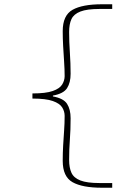

<svg xmlns="http://www.w3.org/2000/svg" viewBox="-20 -728 640 900"><path d="M458 152Q366 152 320 126Q274 100 274 26Q274 -11 276 -46Q278 -81 280.5 -115.5Q283 -150 283 -185Q283 -206 271.5 -224.5Q260 -243 227.5 -254.5Q195 -266 132 -266V-290Q195 -290 227.5 -301.5Q260 -313 271.5 -332Q283 -351 283 -371Q283 -403 280.5 -439Q278 -475 276 -511.5Q274 -548 274 -582Q274 -656 320 -682Q366 -708 458 -708H506V-686H446Q388 -686 357 -674Q326 -662 315 -638.5Q304 -615 304 -578Q304 -532 307.5 -481.5Q311 -431 311 -382Q311 -341 294.5 -315Q278 -289 228 -280V-276Q278 -267 294.5 -241Q311 -215 311 -174Q311 -119 307.5 -73.5Q304 -28 304 22Q304 58 315 82Q326 106 357 118Q388 130 446 130H506V152Z"/></svg>

Font: Source Code Pro ExtraLight
Style: Regular
Weight: 200
Monospace: yes
Designer: Paul D. Hunt, Teo Tuominen
Foundry: Adobe
Version: Version 1.026;hotconv 1.1.0;makeotfexe 2.6.0